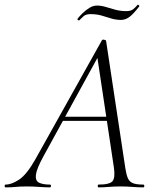

<svg xmlns="http://www.w3.org/2000/svg" viewBox="-58 -809 677 829"><path d="M-34 0Q-38 0 -38 -6Q-38 -12 -34 -12Q-8 -12 24.5 -33.5Q57 -55 94 -120L382 -635Q384 -639 391.5 -637.5Q399 -636 400 -633L483 -84Q487 -57 493.5 -41Q500 -25 515 -18.5Q530 -12 561 -12Q565 -12 565 -6Q565 0 561 0Q538 0 514 -2Q490 -4 462 -4Q434 -4 412.5 -2Q391 0 367 0Q364 0 364 -6Q364 -12 367 -12Q416 -12 428 -27Q440 -42 434 -84L361 -570L378 -587L129 -133Q100 -80 97 -54Q94 -28 111 -20Q128 -12 158 -12Q162 -12 162 -6Q162 0 157 0Q138 0 111 -2Q84 -4 58 -4Q29 -4 10.5 -2Q-8 0 -34 0ZM199 -287 214 -305H428L430 -287ZM284 -721Q282 -720 278.5 -722.5Q275 -725 277 -728Q285 -739 298.5 -752Q312 -765 328 -775Q344 -785 361 -785Q379 -785 398.5 -779Q418 -773 440 -767Q462 -761 487 -761Q507 -761 517.5 -769.5Q528 -778 536 -788Q538 -790 541.5 -786.5Q545 -783 543 -781Q516 -746 499 -734.5Q482 -723 465 -723Q442 -723 421.5 -729.5Q401 -736 380 -742Q359 -748 333 -748Q313 -748 303.5 -739.5Q294 -731 284 -721Z"/></svg>

Font: Cormorant Infant Light
Style: Italic
Weight: 300
Italic angle: -10°
Designer: Christian Thalmann (Catharsis Fonts)
Foundry: Catharsis Fonts
Version: Version 4.001